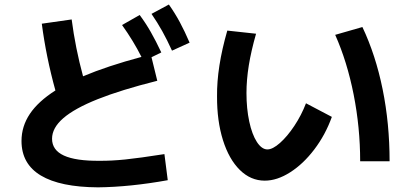

<svg xmlns="http://www.w3.org/2000/svg" viewBox="-20 -802 1769 841"><path d="M74.2 -184.6Q74.2 -248.5 110.8 -303.2Q147.5 -357.9 222.7 -405.8Q182.1 -552.2 163.1 -698.2L293.9 -716.8Q310.1 -591.8 343.8 -467.8Q450.2 -512.7 599.6 -552.7Q564.5 -622.6 514.6 -692.4L591.8 -736.3Q618.7 -700.2 640.6 -661.6Q662.6 -623 686.5 -572.3L643.6 -551.3L668.9 -448.2Q509.8 -408.2 408.2 -367.7Q306.6 -327.1 257.3 -284.4Q208 -241.7 208 -194.3Q208 -144.5 260 -120.6Q312 -96.7 417 -97.7Q467.3 -97.2 529.1 -103.5Q590.8 -109.9 700.2 -127L714.8 -12.7Q549.3 17.1 409.2 18.6Q243.7 17.6 158.9 -33.2Q74.2 -84 74.2 -184.6ZM643.6 -741.2 719.7 -782.2Q746.6 -744.1 767.8 -704.6Q789.1 -665 810.5 -615.2L733.4 -580.1Q711.9 -627.4 690.7 -665.5Q669.4 -703.6 643.6 -741.2Z M930.7 -379.9Q929.2 -507.3 975.6 -668L1101.6 -654.3Q1080.1 -579.1 1069.8 -515.6Q1059.6 -452.1 1059.6 -394.5Q1059.6 -326.2 1071.8 -269.5Q1084 -212.9 1105.2 -180.2Q1126.5 -147.5 1151.4 -147.5Q1174.3 -147.5 1206.3 -175.8Q1238.3 -204.1 1269.3 -250.7Q1300.3 -297.4 1320.3 -349.6L1433.6 -290Q1405.3 -211.4 1356.9 -147.7Q1308.6 -84 1251.2 -47.4Q1193.8 -10.7 1139.6 -10.7Q1078.1 -10.7 1030.5 -57.6Q982.9 -104.5 956.5 -188.5Q930.2 -272.5 930.7 -379.9ZM1448.2 -649.4 1567.4 -683.6Q1625.5 -561 1656 -410.9Q1686.5 -260.7 1686.5 -95.7H1557.6Q1557.6 -242.7 1529.1 -387.5Q1500.5 -532.2 1448.2 -649.4Z"/></svg>

Font: Pretendard GOV
Style: Bold
Weight: 700
Designer: Base glyphs from Inter by Rasmus Andersson; Hangeul glyphs from Noto Sans CJK(Source Han Sans) by Jang Soo-young and Kan
Foundry: Kil Hyung-jin
Version: Version 1.309